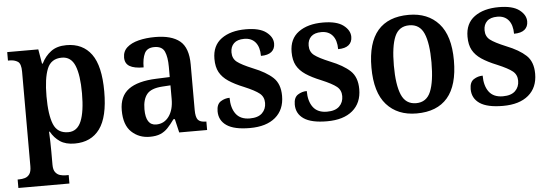

<svg xmlns="http://www.w3.org/2000/svg" viewBox="-50 -699 3107 1083"><g transform="rotate(-5 1503.5 -157.5)"><path d="M14 233V185H23Q39 185 55 180.5Q71 176 81.5 161.5Q92 147 92 117V-419Q92 -464 73.5 -476Q55 -488 27 -488H18V-536H194L208 -454H212Q232 -495 266 -520.5Q300 -546 354 -546Q446 -546 495 -479Q544 -412 544 -267Q544 -123 495 -56Q446 11 353 11Q302 11 270 -10.5Q238 -32 218 -68H214Q217 -11 217 45V119Q217 148 228 162Q239 176 254.5 180.5Q270 185 286 185H303V233ZM322 -56Q373 -56 395.5 -110Q418 -164 418 -268Q418 -371 396 -424.5Q374 -478 322 -478Q261 -478 239 -424Q217 -370 217 -268Q217 -163 239 -109.5Q261 -56 322 -56Z M778 10Q717 10 675 -29.5Q633 -69 633 -152Q633 -232 685 -270.5Q737 -309 842 -313L919 -316V-374Q919 -429 905 -460.5Q891 -492 847 -492Q806 -492 791.5 -462.5Q777 -433 777 -383Q724 -383 698 -398.5Q672 -414 672 -448Q672 -483 696.5 -505Q721 -527 763 -537.5Q805 -548 856 -548Q949 -548 996 -509.5Q1043 -471 1043 -376V-119Q1043 -78 1055.5 -63Q1068 -48 1100 -48H1103V0H945L927 -77H919Q899 -49 880.5 -29.5Q862 -10 838 0Q814 10 778 10ZM820 -56Q865 -56 892 -93Q919 -130 919 -191V-269L872 -266Q809 -262 785 -232.5Q761 -203 761 -147Q761 -56 820 -56Z M1345 10Q1256 10 1213.5 -19Q1171 -48 1171 -100Q1171 -140 1194.5 -155Q1218 -170 1245 -170Q1245 -112 1270.5 -78Q1296 -44 1349 -44Q1396 -44 1419 -66.5Q1442 -89 1442 -124Q1442 -158 1417.5 -178Q1393 -198 1331 -224Q1279 -245 1245.5 -267.5Q1212 -290 1195.5 -320Q1179 -350 1179 -396Q1179 -471 1231 -509Q1283 -547 1369 -547Q1447 -547 1484.5 -518.5Q1522 -490 1522 -453Q1522 -423 1502 -406.5Q1482 -390 1442 -390Q1442 -440 1419.5 -467Q1397 -494 1356 -494Q1317 -494 1297.5 -475Q1278 -456 1278 -424Q1278 -389 1303 -369.5Q1328 -350 1391 -324Q1464 -295 1502.5 -259Q1541 -223 1541 -155Q1541 -77 1489.5 -33.5Q1438 10 1345 10Z M1782 10Q1693 10 1650.5 -19Q1608 -48 1608 -100Q1608 -140 1631.5 -155Q1655 -170 1682 -170Q1682 -112 1707.5 -78Q1733 -44 1786 -44Q1833 -44 1856 -66.5Q1879 -89 1879 -124Q1879 -158 1854.5 -178Q1830 -198 1768 -224Q1716 -245 1682.5 -267.5Q1649 -290 1632.5 -320Q1616 -350 1616 -396Q1616 -471 1668 -509Q1720 -547 1806 -547Q1884 -547 1921.5 -518.5Q1959 -490 1959 -453Q1959 -423 1939 -406.5Q1919 -390 1879 -390Q1879 -440 1856.5 -467Q1834 -494 1793 -494Q1754 -494 1734.5 -475Q1715 -456 1715 -424Q1715 -389 1740 -369.5Q1765 -350 1828 -324Q1901 -295 1939.5 -259Q1978 -223 1978 -155Q1978 -77 1926.5 -33.5Q1875 10 1782 10Z M2289 10Q2181 10 2119 -59.5Q2057 -129 2057 -270Q2057 -410 2116.5 -479Q2176 -548 2292 -548Q2400 -548 2462 -479Q2524 -410 2524 -270Q2524 -129 2464.5 -59.5Q2405 10 2289 10ZM2291 -48Q2350 -48 2373.5 -104.5Q2397 -161 2397 -270Q2397 -379 2373 -434Q2349 -489 2290 -489Q2231 -489 2207.5 -434Q2184 -379 2184 -270Q2184 -161 2208 -104.5Q2232 -48 2291 -48Z M2778 10Q2689 10 2646.5 -19Q2604 -48 2604 -100Q2604 -140 2627.5 -155Q2651 -170 2678 -170Q2678 -112 2703.5 -78Q2729 -44 2782 -44Q2829 -44 2852 -66.5Q2875 -89 2875 -124Q2875 -158 2850.5 -178Q2826 -198 2764 -224Q2712 -245 2678.5 -267.5Q2645 -290 2628.5 -320Q2612 -350 2612 -396Q2612 -471 2664 -509Q2716 -547 2802 -547Q2880 -547 2917.5 -518.5Q2955 -490 2955 -453Q2955 -423 2935 -406.5Q2915 -390 2875 -390Q2875 -440 2852.5 -467Q2830 -494 2789 -494Q2750 -494 2730.5 -475Q2711 -456 2711 -424Q2711 -389 2736 -369.5Q2761 -350 2824 -324Q2897 -295 2935.5 -259Q2974 -223 2974 -155Q2974 -77 2922.5 -33.5Q2871 10 2778 10Z"/></g></svg>

Font: Noto Serif Sinhala SemiCondensed SemiBold
Style: Regular
Weight: 600
Width: 4
Designer: Jelle Bosma - Monotype Design Team
Foundry: Monotype Imaging Inc.
Version: Version 2.007; ttfautohint (v1.8.4.7-5d5b)